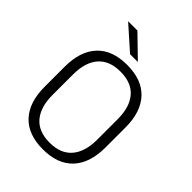

<svg xmlns="http://www.w3.org/2000/svg" viewBox="-238 -938 1063 1063"><g transform="rotate(45 294.0 -406.0)"><path d="M294 11Q177.5 11 116.8 -54.5Q56 -120 56 -241.5V-398Q56 -519 116.8 -584.5Q177.5 -650 294 -650Q410 -650 471 -584.5Q532 -519 532 -398V-241.5Q532 -120 471 -54.5Q410 11 294 11ZM294 -41.5Q380.5 -41.5 424.8 -93.2Q469 -145 469 -239.5V-400Q469 -495 424.8 -546.2Q380.5 -597.5 294 -597.5Q207.5 -597.5 163.2 -546.2Q119 -495 119 -400V-239.5Q119 -145 163.2 -93.2Q207.5 -41.5 294 -41.5ZM323 -704 199 -824.5H127.5V-823.5L263 -703H323Z"/></g></svg>

Font: Anek Malayalam Light
Style: Regular
Weight: 300
Version: Version 1.003